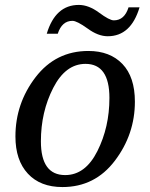

<svg xmlns="http://www.w3.org/2000/svg" viewBox="-20 -754 614 784"><path d="M340.8 -545.9Q429.2 -545.9 480 -492.7Q530.8 -439.5 530.8 -338.9Q530.8 -205.6 449.2 -97.9Q367.7 9.8 234.9 9.8Q144.5 9.8 93.8 -44.9Q43 -99.6 43 -196.8Q43 -331.5 125.2 -438.7Q207.5 -545.9 340.8 -545.9ZM246.1 -39.1Q328.6 -39.1 377.7 -137Q426.8 -234.9 426.8 -354Q426.8 -493.2 329.1 -493.2Q247.6 -493.2 197.3 -395Q147 -296.9 147 -176.8Q147 -39.1 246.1 -39.1ZM504.9 -724.1H549.8Q514.6 -606 419.9 -606Q380.4 -606 337.4 -637.7Q293.9 -668.9 275.9 -668.9Q232.9 -668.9 215.8 -616.2H170.9Q206.1 -733.9 301.8 -733.9Q341.8 -733.9 384.3 -702.6Q426.8 -670.9 444.8 -670.9Q488.3 -670.9 504.9 -724.1Z"/></svg>

Font: Droid Serif
Style: Italic
Weight: 400
Italic angle: -12°
Designer: Monotype Design team
Foundry: Monotype Imaging Inc.
Version: Version 1.03